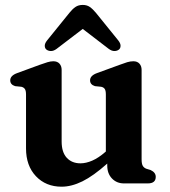

<svg xmlns="http://www.w3.org/2000/svg" viewBox="-20 -726 672 760"><path d="M83 -138.5V-352Q83 -367.5 78.2 -374Q73.5 -380.5 64.5 -382.5L40 -385Q20.5 -391 20.5 -408Q20.5 -426.5 47.5 -436.5L136 -469Q155.5 -476 168 -479.8Q180.5 -483.5 191 -483.5Q207 -483.5 215.5 -474Q224 -464.5 224 -449.5V-166Q224 -123.5 244.2 -101.5Q264.5 -79.5 298.5 -79.5Q320.5 -79.5 345.2 -90.2Q370 -101 397 -124.5L399 -126.5V-352Q399 -367.5 394.5 -374Q390 -380.5 380.5 -382.5L356 -385Q336.5 -391 336.5 -408Q336.5 -426.5 363.5 -436.5L452.5 -469Q471 -476 483.5 -479.8Q496 -483.5 508 -483.5Q523.5 -483.5 532 -474Q540.5 -464.5 540.5 -449.5V-95.5Q540.5 -77.5 545.2 -69.5Q550 -61.5 559.5 -58L576 -53Q596.5 -43.5 596.5 -26Q596.5 0 565 0H470.5Q442 0 423.2 -19.5Q404.5 -39 404.5 -71V-78.5Q349.5 -29.5 306.2 -8.2Q263 13 224 13Q161.5 13 122.2 -28.5Q83 -70 83 -138.5ZM451 -530Q443.5 -524 432.8 -524Q422 -524 410.5 -532.5L307.5 -611.5L204 -532.5Q192.5 -524 181.8 -524Q171 -524 163.5 -530Q157.5 -535 157.2 -544.5Q157 -554 166 -565.5L255 -675.5Q267 -690.5 278.8 -698.5Q290.5 -706.5 307.5 -706.5Q324 -706.5 335.5 -698.5Q347 -690.5 359.5 -675.5L448.5 -565.5Q457.5 -554 457.2 -544.5Q457 -535 451 -530Z"/></svg>

Font: Fraunces 9pt Soft SemiBold
Style: Regular
Weight: 600
Version: Version 1.000;[b76b70a41]